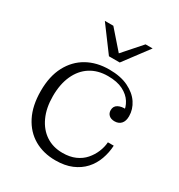

<svg xmlns="http://www.w3.org/2000/svg" viewBox="-169 -815 874 939"><g transform="rotate(30 267.5 -346.0)"><path d="M281 10Q213 10 161 -20Q109 -50 79.5 -108Q50 -166 50 -249Q50 -332 80.5 -389.5Q111 -447 164.5 -477Q218 -507 289 -507L299 -476Q242 -476 200.5 -449.5Q159 -423 136.5 -373.5Q114 -324 114 -256Q114 -190 136.5 -141Q159 -92 199 -65.5Q239 -39 293 -39Q334 -39 364.5 -52.5Q395 -66 415 -89Q435 -112 446.5 -139.5Q458 -167 460 -195H493Q491 -155 477.5 -117.5Q464 -80 438 -51.5Q412 -23 373 -6.5Q334 10 281 10ZM436 -300Q416 -300 404.5 -310.5Q393 -321 393 -338Q393 -361 411.5 -371Q430 -381 456 -379L453 -358Q452 -388 435 -415Q418 -442 384.5 -459Q351 -476 299 -476L289 -507Q353 -507 397 -485.5Q441 -464 463.5 -430Q486 -396 486 -357Q486 -329 472.5 -314.5Q459 -300 436 -300ZM254 -562 150 -702H198L303 -582H274L380 -702H420L315 -562Z"/></g></svg>

Font: Montagu Slab 144pt Light
Style: Regular
Weight: 300
Designer: Florian Karsten
Foundry: Florian Karsten
Version: Version 1.000